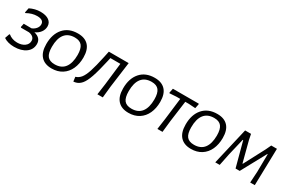

<svg xmlns="http://www.w3.org/2000/svg" viewBox="78 -1370 3336 2247"><g transform="rotate(30 1745.5 -246.0)"><path d="M372 -155Q372 -81 312 -37Q252 7 154 7Q112 7 75 -3Q38 -13 13 -31L34 -92L42 -95Q64 -76 95 -65Q126 -54 161 -54Q221 -54 260 -82Q299 -110 299 -155Q299 -184 279 -203Q259 -222 222 -228H114L109 -235L119 -284L224 -283Q258 -296 279.5 -322Q301 -348 301 -379Q301 -410 278 -425.5Q255 -441 211 -441Q144 -441 74 -402L65 -405L78 -469Q148 -504 221 -504Q294 -504 335 -475Q376 -446 376 -395Q376 -352 349.5 -316Q323 -280 277 -260Q372 -237 372 -155Z M922 -290Q922 -203 891 -135.5Q860 -68 801 -30.5Q742 7 661 7Q567 7 516.5 -48Q466 -103 466 -211Q466 -345 535 -424Q604 -503 728 -503Q822 -503 872 -449.5Q922 -396 922 -290ZM539 -215Q539 -129 569.5 -91Q600 -53 668 -53Q758 -53 803 -112Q848 -171 848 -282Q848 -366 817.5 -405Q787 -444 719 -444Q630 -444 584.5 -386Q539 -328 539 -215Z M1367 -156 1351 0H1278L1299 -150L1333 -443H1198L1189 -401Q1155 -249 1126 -164Q1097 -79 1063 -39.5Q1029 0 982 9L960 12L952 -48Q994 -61 1022 -96.5Q1050 -132 1074 -205Q1098 -278 1127 -414L1145 -499H1413Z M1960 -290Q1960 -203 1929 -135.5Q1898 -68 1839 -30.5Q1780 7 1699 7Q1605 7 1554.5 -48Q1504 -103 1504 -211Q1504 -345 1573 -424Q1642 -503 1766 -503Q1860 -503 1910 -449.5Q1960 -396 1960 -290ZM1577 -215Q1577 -129 1607.5 -91Q1638 -53 1706 -53Q1796 -53 1841 -112Q1886 -171 1886 -282Q1886 -366 1855.5 -405Q1825 -444 1757 -444Q1668 -444 1622.5 -386Q1577 -328 1577 -215Z M2363 -491 2351 -432 2262 -438H2213L2175 -156L2158 0H2089L2110 -150L2145 -438H2094L2003 -432L1999 -439L2011 -498H2360Z M2805 -290Q2805 -203 2774 -135.5Q2743 -68 2684 -30.5Q2625 7 2544 7Q2450 7 2399.5 -48Q2349 -103 2349 -211Q2349 -345 2418 -424Q2487 -503 2611 -503Q2705 -503 2755 -449.5Q2805 -396 2805 -290ZM2422 -215Q2422 -129 2452.5 -91Q2483 -53 2551 -53Q2641 -53 2686 -112Q2731 -171 2731 -282Q2731 -366 2700.5 -405Q2670 -444 2602 -444Q2513 -444 2467.5 -386Q2422 -328 2422 -215Z M3405 0H3343L3352 -152L3355 -389H3350L3169 -56H3113L3024 -389H3018L2963 -158L2931 0H2871L2987 -498H3067L3082 -423L3154 -147H3159L3306 -426L3340 -498H3417Z"/></g></svg>

Font: Alegreya Sans SC
Style: Italic
Weight: 400
Italic angle: -7°
Designer: Juan Pablo del Peral
Foundry: Huerta Tipografica
Version: Version 2.008; ttfautohint (v1.6)